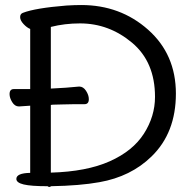

<svg xmlns="http://www.w3.org/2000/svg" viewBox="-20 -732 768 763"><path d="M294 -388H295Q311 -388 322 -371Q333 -354 333 -338Q333 -318 316 -318H277Q249 -318 229 -317Q229 -317 190 -316L182 -315V-46Q324 -50 416 -91Q508 -132 552 -201Q596 -270 596 -347Q596 -486 504.5 -562.5Q413 -639 298 -639Q237 -639 182 -625V-380Q246 -383 294 -388ZM45 -21Q45 -44 100 -45V-312Q85 -311 56 -309H55Q39 -309 28.5 -326Q18 -343 18 -358Q18 -378 35 -378H100V-617Q87 -622 73.5 -636.5Q60 -651 60 -664Q60 -677 71 -681Q120 -700 244 -710Q277 -712 303 -712Q458 -712 568.5 -614Q679 -516 679 -360Q679 -204 582 -110Q500 -30 375 -8Q298 6 183 8Q176 14 169 8Q103 8 74 1Q45 -6 45 -21Z"/></svg>

Font: Moon Stars Kai
Style: Bold
Weight: 700
Designer: GuiWonder
Version: Version 1.101